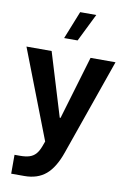

<svg xmlns="http://www.w3.org/2000/svg" viewBox="-108 -854 760 1147"><g transform="rotate(10 272.0 -280.0)"><path d="M2.1 -532.8 210.6 6.4 199.8 35.7Q188.4 67 172.7 84.6Q156.9 102.1 133.9 109.3Q110.9 116.4 78.1 116.4H44.1V230.9H123.8Q203.3 230.9 254 188.2Q304.7 145.6 337.8 50.3L542.3 -532.8H390.9L276.6 -148.6H271.7L154.8 -532.8ZM282.4 -791 214.9 -621.9H296.6L380.1 -791Z"/></g></svg>

Font: Estedad-FD VF
Style: Regular
Weight: 100
Designer: Amin Abedi
Version: Version 7.3